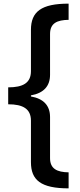

<svg xmlns="http://www.w3.org/2000/svg" viewBox="-20 -819 441 1055"><path d="M357 216V128C294 127 255 109 255 50V-176C255 -239 219 -277 150 -289V-295C219 -307 255 -345 255 -408V-632C255 -692 294 -709 357 -710V-799C207 -799 150 -755 150 -655V-428C150 -363 106 -339 25 -339V-246C106 -246 150 -221 150 -156V72C150 171 205 216 357 216Z"/></svg>

Font: Noto Sans Sinhala SemiBold
Style: Regular
Weight: 600
Designer: Jelle Bosma - Monotype Design Team
Foundry: Monotype Imaging Inc.
Version: Version 2.006